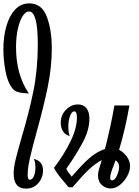

<svg xmlns="http://www.w3.org/2000/svg" viewBox="-42 -1110 821 1138"><path d="M39 -81Q39 -117 50.5 -164.5Q62 -212 86 -295Q131 -446 156.5 -572.5Q182 -699 182 -849Q182 -1042 130 -1042Q110 -1042 92.5 -1015Q75 -988 64 -939.5Q53 -891 53 -829Q53 -668 129 -556Q88 -558 65 -564Q42 -570 27 -592Q2 -626 -10 -691.5Q-22 -757 -22 -819Q-22 -892 -4.5 -954Q13 -1016 47.5 -1053Q82 -1090 131 -1090Q206 -1090 235.5 -1011Q265 -932 265 -824Q265 -713 241.5 -597.5Q218 -482 175 -327Q148 -229 135 -171.5Q122 -114 122 -74Q122 -58 125 -51.5Q128 -45 135 -45Q151 -45 159.5 -68Q168 -91 168 -116Q168 -147 159 -168Q213 -155 213 -100Q213 -57 185 -24.5Q157 8 112 8Q39 8 39 -81Z M729 -126Q729 -98 712.5 -67Q696 -36 669.5 -14.5Q643 7 614 7Q585 7 562 -13Q539 -33 539 -70Q539 -84 543 -100.5Q547 -117 555 -141L561 -161Q523 -141 484.5 -105Q446 -69 388 0H365Q345 -24 348 -20Q289 -88 278 -115Q338 -194 376 -272Q414 -350 414 -413Q414 -450 398 -450Q383 -450 373 -422Q363 -394 363 -361Q363 -319 372 -304Q346 -309 332 -331Q318 -353 318 -382Q318 -428 349 -459.5Q380 -491 420 -491Q453 -491 470.5 -468.5Q488 -446 488 -407Q488 -340 448.5 -266Q409 -192 351 -110Q358 -93 383 -63Q443 -133 486.5 -171.5Q530 -210 580 -227Q614 -357 636 -485H725Q702 -351 664 -222Q692 -207 710.5 -180.5Q729 -154 729 -126ZM664 -121Q664 -145 643 -160Q640 -152 637 -143.5Q634 -135 631 -127Q622 -106 616.5 -87.5Q611 -69 611 -57Q611 -41 622 -41Q639 -41 651.5 -70Q664 -99 664 -121Z"/></svg>

Font: Charmonman
Style: Bold
Weight: 700
Designer: Ekaluck Peanpanawate
Foundry: Cadson Demak Co.,Ltd.
Version: Version 1.000; ttfautohint (v1.6)